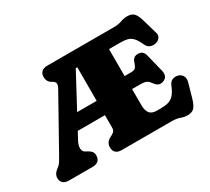

<svg xmlns="http://www.w3.org/2000/svg" viewBox="-141 -959 1333 1218"><g transform="rotate(-30 525.5 -350.0)"><path d="M464 -157V-245H265L237 -193Q220 -161.5 221.8 -139.2Q223.5 -117 240 -108.5L256 -100Q271 -92 280 -80.8Q289 -69.5 289 -51Q289 -27.5 275 -13.8Q261 0 231.5 0H60Q30.5 0 16.5 -13.8Q2.5 -27.5 2.5 -51Q2.5 -78.5 31.5 -101L42.5 -109.5Q54 -118 64 -134.2Q74 -150.5 85.5 -171L290 -537Q304 -562 300.2 -574.8Q296.5 -587.5 277.5 -597Q248 -612.5 248 -649Q248 -672.5 262 -686.2Q276 -700 305.5 -700H787.5Q827.5 -700 850.5 -709Q873.5 -718 899.5 -718Q932.5 -718 948.5 -700.5Q964.5 -683 975.5 -644L1007.5 -533.5Q1013.5 -512.5 1000.8 -497Q988 -481.5 965.5 -477.5Q947.5 -474.5 929.8 -481.2Q912 -488 900.5 -513.5Q884 -551 866.5 -568.2Q849 -585.5 828.2 -590.2Q807.5 -595 780.5 -595H696V-397.5H742Q769.5 -397.5 778 -409Q786.5 -420.5 794 -444Q804.5 -477.5 839 -477.5Q877 -477.5 886.5 -438L918.5 -309Q930.5 -258.5 888.5 -244.5Q853.5 -232.5 829.5 -267Q819 -281.5 810.2 -289.2Q801.5 -297 787.8 -299.8Q774 -302.5 748.5 -302.5H696V-186Q696 -145.5 711.5 -125.2Q727 -105 765 -105H790.5Q823.5 -105 847 -111.2Q870.5 -117.5 888.5 -137Q906.5 -156.5 922.5 -195.5Q931.5 -219 948.8 -227.5Q966 -236 987.5 -231.5Q1011.5 -226.5 1022.2 -207.5Q1033 -188.5 1025.5 -161.5L995.5 -56Q984.5 -18 968.5 0Q952.5 18 919.5 18Q893.5 18 870.5 9Q847.5 0 807.5 0H446.5Q417 0 403 -13.8Q389 -27.5 389 -51Q389 -88 422 -105.5L438 -114Q449.5 -120 456.8 -128.8Q464 -137.5 464 -157ZM452.5 -595.5 321 -350H464V-595.5Z"/></g></svg>

Font: Fraunces 9pt S100 Black
Style: Regular
Weight: 900
Version: Version 1.000; ttfautohint (v1.8.3)